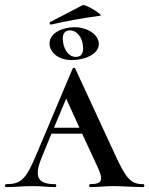

<svg xmlns="http://www.w3.org/2000/svg" viewBox="-28 -763 608 783"><path d="M181 -663C243 -677 301 -688 381 -699C396 -701 319 -748 309 -742C261 -717 229 -700 176 -673C172 -671 175 -661 181 -663ZM265 -518C318 -518 375 -542 375 -584C375 -621 330 -652 275 -652C228 -652 174 -629 174 -586C174 -551 208 -518 265 -518ZM257 -639C289 -639 311 -605 311 -566C311 -542 301 -531 281 -531C247 -531 228 -571 228 -606C228 -628 239 -639 257 -639ZM556 -12C506 -12 487 -32 439 -137L279 -483C277 -488 270 -488 268 -483L120 -132C77 -30 57 -12 -3 -12C-9 -12 -9 0 -3 0C37 0 58 -4 105 -4C147 -4 164 0 197 0C203 0 203 -12 197 -12C128 -12 108 -39 143 -123L182 -218H307L369 -84C393 -33 393 -12 340 -12C334 -12 334 0 340 0C370 0 403 -4 434 -4C473 -4 518 0 556 0C562 0 562 -12 556 -12ZM192 -242 242 -361 296 -242Z"/></svg>

Font: Cormorant SC Semi
Style: Regular
Weight: 600
Designer: Christian Thalmann (Catharsis Fonts)
Version: Version 1.000;PS 001.000;hotconv 1.0.70;makeotf.lib2.5.58329